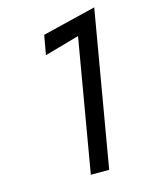

<svg xmlns="http://www.w3.org/2000/svg" viewBox="-109 -780 655 849"><g transform="rotate(-15 218.5 -355.5)"><path d="M145 -562 304 -607 200 0H284L406 -711L161 -651Z"/></g></svg>

Font: Jost
Style: Italic
Weight: 400
Italic angle: -5°
Version: Version 3.710